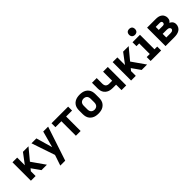

<svg xmlns="http://www.w3.org/2000/svg" viewBox="281 -2234 3903 3903"><g transform="rotate(-45 2232.0 -282.5)"><path d="M79 0H214V-137L253 -184L383 0H539L338 -287L539 -530H380L214 -310V-530H79Z M719 205H860L1104 -530H963L867 -177L766 -530H625L796 -25L779 27Q764 71 749 115.5Q734 160 719 205Z M1372 0H1508V-417H1679V-530H1201V-417H1372Z M2016 8Q2053 8 2089 1Q2125 -6 2156.5 -25Q2188 -44 2210.5 -73Q2233 -102 2242 -138Q2251 -174 2251 -210V-320Q2251 -357 2242 -392.5Q2233 -428 2210.5 -457.5Q2188 -487 2156.5 -505.5Q2125 -524 2089 -531Q2053 -538 2016 -538Q1980 -538 1944 -531Q1908 -524 1876 -505.5Q1844 -487 1821.5 -457.5Q1799 -428 1790 -392.5Q1781 -357 1781 -320V-210Q1781 -174 1790 -138Q1799 -102 1821.5 -73Q1844 -44 1876 -25Q1908 -6 1944 1Q1980 8 2016 8ZM2016 -105Q1989 -105 1963.5 -118Q1938 -131 1927 -157Q1916 -183 1916 -210V-320Q1916 -348 1927 -374Q1938 -400 1963.5 -412.5Q1989 -425 2016 -425Q2044 -425 2069 -412.5Q2094 -400 2105 -374Q2116 -348 2116 -320V-210Q2116 -183 2105 -157Q2094 -131 2069 -118Q2044 -105 2016 -105Z M2684 0H2819V-530H2684V-269H2592Q2567 -269 2543.5 -280.5Q2520 -292 2510 -316.5Q2500 -341 2500 -366V-530H2365V-366Q2365 -331 2373.5 -296.5Q2382 -262 2404 -233.5Q2426 -205 2456.5 -187Q2487 -169 2522 -162.5Q2557 -156 2592 -156H2684Z M2959 0H3094V-137L3133 -184L3263 0H3419L3218 -287L3419 -530H3260L3094 -310V-530H2959Z M3521 0H3823V-113H3744V-530H3530V-417H3609V-113H3521ZM3672 -600Q3695 -600 3716.5 -610Q3738 -620 3747.5 -641Q3757 -662 3757 -685Q3757 -708 3747.5 -729.5Q3738 -751 3716.5 -760.5Q3695 -770 3672 -770Q3649 -770 3628 -760.5Q3607 -751 3597 -729.5Q3587 -708 3587 -685Q3587 -662 3597 -641Q3607 -620 3628 -610Q3649 -600 3672 -600Z M3949 0H4204Q4242 0 4279.5 -7Q4317 -14 4350 -34Q4383 -54 4401 -89Q4419 -124 4419 -162Q4419 -187 4410 -211Q4401 -235 4381.5 -251.5Q4362 -268 4339 -279Q4354 -289 4366 -304.5Q4378 -320 4383 -339Q4388 -358 4388 -377Q4388 -411 4374 -442.5Q4360 -474 4332 -494.5Q4304 -515 4270.5 -522.5Q4237 -530 4204 -530H3949ZM4084 -330V-417H4204Q4216 -417 4227.5 -413Q4239 -409 4245.5 -398Q4252 -387 4252 -375Q4252 -363 4246 -351.5Q4240 -340 4228 -335Q4216 -330 4204 -330ZM4084 -113V-217H4204Q4222 -217 4239.5 -213Q4257 -209 4270.5 -195Q4284 -181 4284 -163Q4284 -146 4270 -133Q4256 -120 4238.5 -116.5Q4221 -113 4204 -113Z"/></g></svg>

Font: Iosevka Sparkle Extrabold
Style: Regular
Weight: 800
Designer: Belleve Invis
Foundry: Belleve Invis
Version: Version 4.5.0; ttfautohint (v1.8.3)